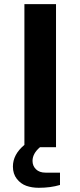

<svg xmlns="http://www.w3.org/2000/svg" viewBox="-20 -707 386 922"><path d="M166 194.8Q133.3 194.8 106.4 185.3Q79.6 175.8 60.8 151.9Q42 127.9 42 92.8Q42 34.7 97.2 -11.2V-687H249V0H171.9Q136.2 30.3 136.2 65.9Q136.2 89.4 152.6 105.7Q168.9 122.1 199.2 122.1H268.1V181.2Q223.1 194.8 166 194.8Z"/></svg>

Font: Archivo Expanded SemiBold
Style: Regular
Weight: 600
Width: 7
Designer: Hector Gatti
Foundry: Omnibus-Type
Version: Version 2.001